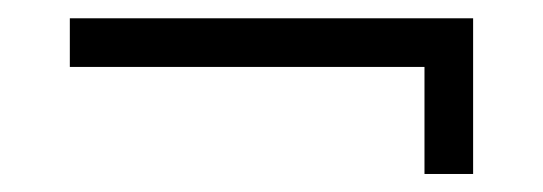

<svg xmlns="http://www.w3.org/2000/svg" viewBox="-20 -363 600 212"><path d="M57.1 -289.1V-342.8H502.4V-170.9H448.7V-289.1Z"/></svg>

Font: Vidaloka
Style: Regular
Weight: 400
Designer: Cyreal (www.cyreal.org)
Foundry: Cyreal (www.cyreal.org)
Version: Version 1.011